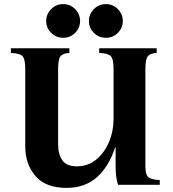

<svg xmlns="http://www.w3.org/2000/svg" viewBox="-20 -900 841 935"><path d="M304 15Q203 15 153 -42.5Q103 -100 103 -188V-565Q103 -614 88.5 -627.5Q74 -641 33 -642V-665H318V-642Q289 -641 276 -627.5Q263 -614 263 -565V-198Q263 -149 283.5 -119.5Q304 -90 354 -90Q408 -90 448 -122.5Q488 -155 510.5 -208Q533 -261 533 -322V-565Q533 -614 518.5 -627.5Q504 -641 463 -642V-665H743V-642Q714 -641 701 -627.5Q688 -614 688 -565V-90Q688 -49 703 -37Q718 -25 758 -23V0H555Q549 -16 546 -38.5Q543 -61 543 -100V-183H541Q510 -88 451.5 -36.5Q393 15 304 15ZM288 -716Q253 -716 229 -740Q205 -764 205 -798Q205 -831 229 -855.5Q253 -880 288 -880Q322 -880 346 -855.5Q370 -831 370 -798Q370 -764 346 -740Q322 -716 288 -716ZM496 -716Q461 -716 437 -740Q413 -764 413 -798Q413 -831 437 -855.5Q461 -880 496 -880Q530 -880 554 -855.5Q578 -831 578 -798Q578 -764 554 -740Q530 -716 496 -716Z"/></svg>

Font: Bona Nova SC
Style: Bold
Weight: 700
Designer: Mateusz Machalski
Foundry: Capitalics
Version: Version 4.001; ttfautohint (v1.8.4.7-5d5b)